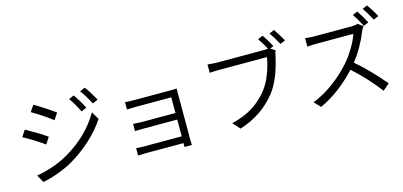

<svg xmlns="http://www.w3.org/2000/svg" viewBox="-76 -1396 4152 1979"><g transform="rotate(-15 2000.0 -407.0)"><path d="M674.8 -728.5 729.5 -752.9Q782.2 -678.7 822.3 -597.7L765.6 -572.3Q719.7 -668 674.8 -728.5ZM804.7 -776.4 860.4 -800.8Q901.4 -748 957 -647.5L899.4 -622.1Q854.5 -710 804.7 -776.4ZM257.8 -701.2 302.7 -767.6Q409.2 -707 519.5 -627L472.7 -557.6Q384.8 -626 257.8 -701.2ZM198.2 28.3 152.3 -52.7Q335.9 -84 487.3 -168.9Q736.3 -311.5 866.2 -536.1L915 -453.1Q849.6 -352.5 749 -259.3Q648.4 -166 529.3 -95.7Q459 -53.7 366.2 -20Q273.4 13.7 198.2 28.3ZM106.4 -474.6 151.4 -543Q289.1 -466.8 372.1 -408.2L325.2 -337.9Q285.2 -367.2 217.3 -409.7Q149.4 -452.1 106.4 -474.6Z M1774.4 55.7H1695.3Q1696.3 46.9 1696.3 14.6H1293Q1257.8 14.6 1210.9 17.6V-61.5Q1242.2 -57.6 1293 -57.6H1696.3V-236.3H1335Q1284.2 -236.3 1245.1 -234.4V-310.5Q1319.3 -306.6 1334 -306.6H1696.3V-473.6H1325.2Q1275.4 -473.6 1222.7 -470.7V-548.8Q1259.8 -544.9 1325.2 -544.9H1711.9Q1748 -544.9 1773.4 -546.9Q1772.5 -536.1 1772.5 -496.1V2Q1772.5 28.3 1774.4 55.7Z M2849.6 -711.9 2811.5 -694.3 2860.4 -664.1Q2852.5 -649.4 2845.7 -613.3Q2793.9 -372.1 2696.3 -245.1Q2545.9 -52.7 2302.7 22.5L2234.4 -52.7Q2372.1 -86.9 2464.8 -146.5Q2557.6 -206.1 2625 -293Q2674.8 -356.4 2709.5 -448.2Q2744.1 -540 2755.9 -619.1H2243.2Q2225.6 -619.1 2207.5 -618.7Q2189.5 -618.2 2170.9 -616.7Q2152.3 -615.2 2144.5 -615.2V-704.1Q2208 -697.3 2245.1 -697.3H2746.1Q2768.6 -697.3 2789.1 -701.2Q2747.1 -774.4 2715.8 -820.3L2769.5 -843.8Q2813.5 -782.2 2849.6 -711.9ZM2843.8 -846.7 2898.4 -870.1Q2927.7 -830.1 2980.5 -737.3L2925.8 -713.9Q2875 -806.6 2843.8 -846.7Z M3857.4 -694.3 3803.7 -670.9Q3766.6 -748 3723.6 -808.6L3776.4 -832Q3827.1 -756.8 3857.4 -694.3ZM3748 -708 3799.8 -668.9Q3785.2 -649.4 3774.4 -626Q3710 -462.9 3606.4 -332Q3752 -208 3898.4 -33.2L3828.1 27.3Q3708 -130.9 3553.7 -270.5Q3371.1 -73.2 3163.1 21.5L3099.6 -44.9Q3214.8 -89.8 3322.3 -169.4Q3429.7 -249 3511.7 -341.8Q3563.5 -400.4 3611.3 -479.5Q3659.2 -558.6 3677.7 -620.1H3287.1Q3240.2 -620.1 3186.5 -615.2V-706.1Q3234.4 -699.2 3287.1 -699.2H3673.8Q3719.7 -699.2 3748 -708ZM3837.9 -843.8 3889.6 -866.2Q3939.5 -797.9 3973.6 -730.5L3919.9 -707Q3874 -793.9 3837.9 -843.8Z"/></g></svg>

Font: GenEi Gothic M Regular
Style: Regular
Weight: 400
Designer: o_tamon (Modified); [Source Han Sans]
Ryoko NISHIZUKA  (kana & ideographs); Paul D. Hunt (Latin, Greek & Cyrillic); Wenl
Version: Version 1.1a;Original Version 1.004